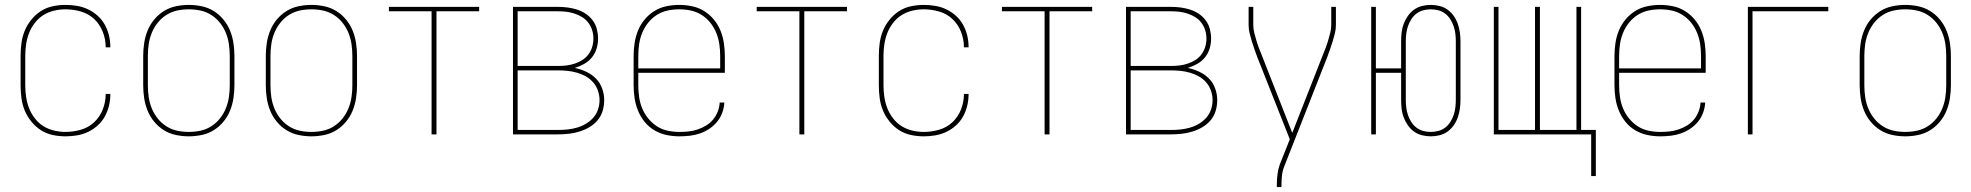

<svg xmlns="http://www.w3.org/2000/svg" viewBox="-20 -548 8040 783"><path d="M247 8Q221 8 195 2.5Q169 -3 147 -17Q125 -31 108 -52Q91 -73 81 -97Q71 -121 67.5 -147.5Q64 -174 64 -200V-320Q64 -346 67.5 -372.5Q71 -399 81 -423Q91 -447 108 -468Q125 -489 147 -503Q169 -517 195 -522.5Q221 -528 247 -528Q271 -528 294.5 -524Q318 -520 339 -510Q360 -500 378 -484Q396 -468 407.5 -447Q419 -426 424.5 -403Q430 -380 430 -356V-355H411V-356Q411 -388 399 -418.5Q387 -449 364 -470.5Q341 -492 310 -501Q279 -510 247 -510Q224 -510 200.5 -504.5Q177 -499 157 -486.5Q137 -474 122 -454.5Q107 -435 98.5 -413Q90 -391 86.5 -367.5Q83 -344 83 -320V-200Q83 -176 86.5 -152.5Q90 -129 98.5 -107Q107 -85 122 -65.5Q137 -46 157 -33.5Q177 -21 200.5 -15.5Q224 -10 247 -10Q279 -10 310 -19Q341 -28 364 -49.5Q387 -71 399 -101.5Q411 -132 411 -164V-165H430V-164Q430 -140 424.5 -117Q419 -94 407.5 -73Q396 -52 378 -36Q360 -20 339 -10Q318 0 294.5 4Q271 8 247 8Z M750 8Q724 8 697.5 2.5Q671 -3 648.5 -17Q626 -31 609 -51.5Q592 -72 582 -96.5Q572 -121 568 -147.5Q564 -174 564 -200V-320Q564 -346 568 -372.5Q572 -399 582 -423.5Q592 -448 609 -468.5Q626 -489 648.5 -503Q671 -517 697.5 -522.5Q724 -528 750 -528Q776 -528 802.5 -522.5Q829 -517 851.5 -503Q874 -489 891 -468.5Q908 -448 918 -423.5Q928 -399 932 -372.5Q936 -346 936 -320V-200Q936 -174 932 -147.5Q928 -121 918 -96.5Q908 -72 891 -51.5Q874 -31 851.5 -17Q829 -3 802.5 2.5Q776 8 750 8ZM750 -10Q774 -10 797.5 -15Q821 -20 841.5 -33Q862 -46 877 -65Q892 -84 901 -106Q910 -128 913.5 -152Q917 -176 917 -200V-320Q917 -344 913.5 -368Q910 -392 901 -414Q892 -436 877 -455Q862 -474 841.5 -487Q821 -500 797.5 -505Q774 -510 750 -510Q726 -510 702.5 -505Q679 -500 658.5 -487Q638 -474 623 -455Q608 -436 599 -414Q590 -392 586.5 -368Q583 -344 583 -320V-200Q583 -176 586.5 -152Q590 -128 599 -106Q608 -84 623 -65Q638 -46 658.5 -33Q679 -20 702.5 -15Q726 -10 750 -10Z M1250 8Q1224 8 1197.5 2.5Q1171 -3 1148.5 -17Q1126 -31 1109 -51.5Q1092 -72 1082 -96.5Q1072 -121 1068 -147.5Q1064 -174 1064 -200V-320Q1064 -346 1068 -372.5Q1072 -399 1082 -423.5Q1092 -448 1109 -468.5Q1126 -489 1148.5 -503Q1171 -517 1197.5 -522.5Q1224 -528 1250 -528Q1276 -528 1302.5 -522.5Q1329 -517 1351.5 -503Q1374 -489 1391 -468.5Q1408 -448 1418 -423.5Q1428 -399 1432 -372.5Q1436 -346 1436 -320V-200Q1436 -174 1432 -147.5Q1428 -121 1418 -96.5Q1408 -72 1391 -51.5Q1374 -31 1351.5 -17Q1329 -3 1302.5 2.5Q1276 8 1250 8ZM1250 -10Q1274 -10 1297.5 -15Q1321 -20 1341.5 -33Q1362 -46 1377 -65Q1392 -84 1401 -106Q1410 -128 1413.5 -152Q1417 -176 1417 -200V-320Q1417 -344 1413.5 -368Q1410 -392 1401 -414Q1392 -436 1377 -455Q1362 -474 1341.5 -487Q1321 -500 1297.5 -505Q1274 -510 1250 -510Q1226 -510 1202.5 -505Q1179 -500 1158.5 -487Q1138 -474 1123 -455Q1108 -436 1099 -414Q1090 -392 1086.5 -368Q1083 -344 1083 -320V-200Q1083 -176 1086.5 -152Q1090 -128 1099 -106Q1108 -84 1123 -65Q1138 -46 1158.5 -33Q1179 -20 1202.5 -15Q1226 -10 1250 -10Z M1740 0V-502H1566V-520H1934V-502H1760V0Z M2072 0V-520H2255Q2275 -520 2294.5 -517.5Q2314 -515 2333 -509Q2352 -503 2368.5 -492Q2385 -481 2397 -465Q2409 -449 2414 -429.5Q2419 -410 2419 -391Q2419 -370 2413 -350Q2407 -330 2394 -314Q2381 -298 2362.5 -287.5Q2344 -277 2324 -271Q2348 -266 2370.5 -255.5Q2393 -245 2410 -228Q2427 -211 2435.5 -187.5Q2444 -164 2444 -140Q2444 -117 2437.5 -95.5Q2431 -74 2416.5 -57Q2402 -40 2383 -29Q2364 -18 2343 -11.5Q2322 -5 2299.5 -2.5Q2277 0 2255 0ZM2091 -279H2255Q2273 -279 2290 -281Q2307 -283 2323.5 -288.5Q2340 -294 2354.5 -303Q2369 -312 2379.5 -326Q2390 -340 2395 -356.5Q2400 -373 2400 -391Q2400 -408 2395 -424.5Q2390 -441 2379.5 -455Q2369 -469 2354.5 -478Q2340 -487 2323.5 -492.5Q2307 -498 2290 -500Q2273 -502 2255 -502H2091ZM2091 -18H2255Q2275 -18 2294.5 -20Q2314 -22 2333 -27.5Q2352 -33 2369 -43Q2386 -53 2399 -67.5Q2412 -82 2418.5 -101Q2425 -120 2425 -140Q2425 -159 2418.5 -178Q2412 -197 2399 -212Q2386 -227 2369 -236.5Q2352 -246 2333 -251.5Q2314 -257 2294.5 -259Q2275 -261 2255 -261H2091Z M2751 8Q2724 8 2698 2.5Q2672 -3 2649 -16.5Q2626 -30 2609 -51Q2592 -72 2582 -96.5Q2572 -121 2568 -147.5Q2564 -174 2564 -200V-320Q2564 -346 2568 -372.5Q2572 -399 2582 -423.5Q2592 -448 2609 -468.5Q2626 -489 2648.5 -503Q2671 -517 2697.5 -522.5Q2724 -528 2750 -528Q2776 -528 2802.5 -522.5Q2829 -517 2851.5 -503Q2874 -489 2891 -468.5Q2908 -448 2918 -423.5Q2928 -399 2932 -372.5Q2936 -346 2936 -320V-251H2583V-200Q2583 -176 2586.5 -152Q2590 -128 2599 -106Q2608 -84 2623.5 -65Q2639 -46 2659 -33Q2679 -20 2703 -15Q2727 -10 2751 -10Q2770 -10 2788.5 -12Q2807 -14 2825 -20Q2843 -26 2859.5 -36Q2876 -46 2888 -60.5Q2900 -75 2907 -93Q2914 -111 2915 -130H2934Q2933 -109 2925.5 -88.5Q2918 -68 2904.5 -51.5Q2891 -35 2873 -23Q2855 -11 2835 -4Q2815 3 2793.5 5.5Q2772 8 2751 8ZM2583 -269H2917V-320Q2917 -344 2913.5 -368Q2910 -392 2901 -414Q2892 -436 2877 -455Q2862 -474 2841.5 -487Q2821 -500 2797.5 -505Q2774 -510 2750 -510Q2726 -510 2702.5 -505Q2679 -500 2658.5 -487Q2638 -474 2623 -455Q2608 -436 2599 -414Q2590 -392 2586.5 -368Q2583 -344 2583 -320Z M3240 0V-502H3066V-520H3434V-502H3260V0Z M3747 8Q3721 8 3695 2.5Q3669 -3 3647 -17Q3625 -31 3608 -52Q3591 -73 3581 -97Q3571 -121 3567.5 -147.5Q3564 -174 3564 -200V-320Q3564 -346 3567.5 -372.5Q3571 -399 3581 -423Q3591 -447 3608 -468Q3625 -489 3647 -503Q3669 -517 3695 -522.5Q3721 -528 3747 -528Q3771 -528 3794.5 -524Q3818 -520 3839 -510Q3860 -500 3878 -484Q3896 -468 3907.5 -447Q3919 -426 3924.5 -403Q3930 -380 3930 -356V-355H3911V-356Q3911 -388 3899 -418.5Q3887 -449 3864 -470.5Q3841 -492 3810 -501Q3779 -510 3747 -510Q3724 -510 3700.5 -504.5Q3677 -499 3657 -486.5Q3637 -474 3622 -454.5Q3607 -435 3598.5 -413Q3590 -391 3586.5 -367.5Q3583 -344 3583 -320V-200Q3583 -176 3586.5 -152.5Q3590 -129 3598.5 -107Q3607 -85 3622 -65.5Q3637 -46 3657 -33.5Q3677 -21 3700.5 -15.5Q3724 -10 3747 -10Q3779 -10 3810 -19Q3841 -28 3864 -49.5Q3887 -71 3899 -101.5Q3911 -132 3911 -164V-165H3930V-164Q3930 -140 3924.5 -117Q3919 -94 3907.5 -73Q3896 -52 3878 -36Q3860 -20 3839 -10Q3818 0 3794.5 4Q3771 8 3747 8Z M4240 0V-502H4066V-520H4434V-502H4260V0Z M4572 0V-520H4755Q4775 -520 4794.5 -517.5Q4814 -515 4833 -509Q4852 -503 4868.5 -492Q4885 -481 4897 -465Q4909 -449 4914 -429.5Q4919 -410 4919 -391Q4919 -370 4913 -350Q4907 -330 4894 -314Q4881 -298 4862.5 -287.5Q4844 -277 4824 -271Q4848 -266 4870.5 -255.5Q4893 -245 4910 -228Q4927 -211 4935.5 -187.5Q4944 -164 4944 -140Q4944 -117 4937.5 -95.5Q4931 -74 4916.5 -57Q4902 -40 4883 -29Q4864 -18 4843 -11.5Q4822 -5 4799.5 -2.5Q4777 0 4755 0ZM4591 -279H4755Q4773 -279 4790 -281Q4807 -283 4823.5 -288.5Q4840 -294 4854.5 -303Q4869 -312 4879.5 -326Q4890 -340 4895 -356.5Q4900 -373 4900 -391Q4900 -408 4895 -424.5Q4890 -441 4879.5 -455Q4869 -469 4854.5 -478Q4840 -487 4823.5 -492.5Q4807 -498 4790 -500Q4773 -502 4755 -502H4591ZM4591 -18H4755Q4775 -18 4794.5 -20Q4814 -22 4833 -27.5Q4852 -33 4869 -43Q4886 -53 4899 -67.5Q4912 -82 4918.5 -101Q4925 -120 4925 -140Q4925 -159 4918.5 -178Q4912 -197 4899 -212Q4886 -227 4869 -236.5Q4852 -246 4833 -251.5Q4814 -257 4794.5 -259Q4775 -261 4755 -261H4591Z M5187 215V208Q5187 186 5189.5 164.5Q5192 143 5199 123L5240 20L5107 -316Q5101 -332 5095.5 -348Q5090 -364 5085 -380Q5080 -396 5076 -412.5Q5072 -429 5072 -447V-520H5091V-446Q5091 -430 5095 -414.5Q5099 -399 5103.5 -383.5Q5108 -368 5114 -352.5Q5120 -337 5126 -322L5250 -6L5374 -322Q5380 -337 5386 -352.5Q5392 -368 5396.5 -383.5Q5401 -399 5405 -414.5Q5409 -430 5409 -447V-520H5428V-447Q5428 -429 5424 -412.5Q5420 -396 5415 -380Q5410 -364 5404.5 -348Q5399 -332 5393 -316L5218 129Q5210 148 5208 168Q5206 188 5206 208V215Z M5815 8Q5797 8 5779 3.5Q5761 -1 5746.5 -11.5Q5732 -22 5721.5 -37Q5711 -52 5704.5 -69Q5698 -86 5696 -104Q5694 -122 5694 -140V-251H5591V0H5572V-520H5591V-269H5694V-380Q5694 -398 5696 -416Q5698 -434 5704.5 -451Q5711 -468 5721.5 -483Q5732 -498 5746.5 -508.5Q5761 -519 5779 -523.5Q5797 -528 5815 -528Q5833 -528 5851 -523.5Q5869 -519 5883.5 -508.5Q5898 -498 5908.5 -483Q5919 -468 5925 -451Q5931 -434 5933.5 -416Q5936 -398 5936 -380V-140Q5936 -122 5933.5 -104Q5931 -86 5925 -69Q5919 -52 5908.5 -37Q5898 -22 5883.5 -11.5Q5869 -1 5851 3.5Q5833 8 5815 8ZM5815 -10Q5830 -10 5845.5 -14Q5861 -18 5873.5 -27.5Q5886 -37 5894.5 -50.5Q5903 -64 5908 -78.5Q5913 -93 5915 -108.5Q5917 -124 5917 -140V-380Q5917 -396 5915 -411.5Q5913 -427 5908 -441.5Q5903 -456 5894.5 -469.5Q5886 -483 5873.5 -492.5Q5861 -502 5845.5 -506Q5830 -510 5815 -510Q5799 -510 5784 -506Q5769 -502 5756.5 -492.5Q5744 -483 5735.5 -469.5Q5727 -456 5722 -441.5Q5717 -427 5715 -411.5Q5713 -396 5713 -380V-140Q5713 -124 5715 -108.5Q5717 -93 5722 -78.5Q5727 -64 5735.5 -50.5Q5744 -37 5756.5 -27.5Q5769 -18 5784 -14Q5799 -10 5815 -10Z M6469 170V0H6072V-520H6091V-18H6240V-520H6260V-18H6409V-520H6428V-18H6488V170Z M6751 8Q6724 8 6698 2.5Q6672 -3 6649 -16.5Q6626 -30 6609 -51Q6592 -72 6582 -96.5Q6572 -121 6568 -147.5Q6564 -174 6564 -200V-320Q6564 -346 6568 -372.5Q6572 -399 6582 -423.5Q6592 -448 6609 -468.5Q6626 -489 6648.5 -503Q6671 -517 6697.5 -522.5Q6724 -528 6750 -528Q6776 -528 6802.5 -522.5Q6829 -517 6851.5 -503Q6874 -489 6891 -468.5Q6908 -448 6918 -423.5Q6928 -399 6932 -372.5Q6936 -346 6936 -320V-251H6583V-200Q6583 -176 6586.5 -152Q6590 -128 6599 -106Q6608 -84 6623.5 -65Q6639 -46 6659 -33Q6679 -20 6703 -15Q6727 -10 6751 -10Q6770 -10 6788.5 -12Q6807 -14 6825 -20Q6843 -26 6859.5 -36Q6876 -46 6888 -60.5Q6900 -75 6907 -93Q6914 -111 6915 -130H6934Q6933 -109 6925.5 -88.5Q6918 -68 6904.5 -51.5Q6891 -35 6873 -23Q6855 -11 6835 -4Q6815 3 6793.5 5.5Q6772 8 6751 8ZM6583 -269H6917V-320Q6917 -344 6913.5 -368Q6910 -392 6901 -414Q6892 -436 6877 -455Q6862 -474 6841.5 -487Q6821 -500 6797.5 -505Q6774 -510 6750 -510Q6726 -510 6702.5 -505Q6679 -500 6658.5 -487Q6638 -474 6623 -455Q6608 -436 6599 -414Q6590 -392 6586.5 -368Q6583 -344 6583 -320Z M7108 0V-520H7436V-502H7127V0Z M7750 8Q7724 8 7697.5 2.5Q7671 -3 7648.5 -17Q7626 -31 7609 -51.5Q7592 -72 7582 -96.5Q7572 -121 7568 -147.5Q7564 -174 7564 -200V-320Q7564 -346 7568 -372.5Q7572 -399 7582 -423.5Q7592 -448 7609 -468.5Q7626 -489 7648.5 -503Q7671 -517 7697.5 -522.5Q7724 -528 7750 -528Q7776 -528 7802.5 -522.5Q7829 -517 7851.5 -503Q7874 -489 7891 -468.5Q7908 -448 7918 -423.5Q7928 -399 7932 -372.5Q7936 -346 7936 -320V-200Q7936 -174 7932 -147.5Q7928 -121 7918 -96.5Q7908 -72 7891 -51.5Q7874 -31 7851.5 -17Q7829 -3 7802.5 2.5Q7776 8 7750 8ZM7750 -10Q7774 -10 7797.5 -15Q7821 -20 7841.5 -33Q7862 -46 7877 -65Q7892 -84 7901 -106Q7910 -128 7913.5 -152Q7917 -176 7917 -200V-320Q7917 -344 7913.5 -368Q7910 -392 7901 -414Q7892 -436 7877 -455Q7862 -474 7841.5 -487Q7821 -500 7797.5 -505Q7774 -510 7750 -510Q7726 -510 7702.5 -505Q7679 -500 7658.5 -487Q7638 -474 7623 -455Q7608 -436 7599 -414Q7590 -392 7586.5 -368Q7583 -344 7583 -320V-200Q7583 -176 7586.5 -152Q7590 -128 7599 -106Q7608 -84 7623 -65Q7638 -46 7658.5 -33Q7679 -20 7702.5 -15Q7726 -10 7750 -10Z"/></svg>

Font: Iosevka Term Curly Thin
Style: Regular
Weight: 100
Designer: Belleve Invis
Foundry: Belleve Invis
Version: Version 32.3.0